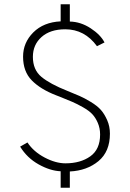

<svg xmlns="http://www.w3.org/2000/svg" viewBox="-20 -802 609 898"><path d="M74.2 -116.2 108.4 -135.7Q136.7 -92.8 188.5 -65.4Q240.2 -38.1 286.1 -38.1Q356.4 -38.1 402.3 -70.8Q448.2 -103.5 448.2 -172.9Q448.2 -202.1 437.5 -227.1Q426.8 -252 411.6 -268.1Q396.5 -284.2 368.2 -300.3Q339.8 -316.4 317.9 -325.7Q295.9 -335 259.8 -349.6Q248 -354.5 242.2 -356.4Q168.9 -384.8 128.4 -426.3Q87.9 -467.8 87.9 -537.1Q87.9 -602.5 135.7 -650.4Q183.6 -698.2 263.7 -702.1V-782.2H306.6V-701.2Q357.4 -700.2 403.8 -669.9Q450.2 -639.6 468.8 -603.5L433.6 -585.9Q376 -665 285.2 -665Q214.8 -665 174.3 -628.9Q133.8 -592.8 133.8 -536.1Q133.8 -475.6 173.8 -442.4Q213.9 -409.2 294.9 -377Q331.1 -362.3 352.5 -353Q374 -343.8 404.8 -325.2Q435.5 -306.6 452.1 -287.6Q468.8 -268.6 481.4 -239.7Q494.1 -210.9 494.1 -176.8Q494.1 -92.8 440.4 -48.3Q386.7 -3.9 306.6 0V76.2H263.7V-1Q214.8 -2.9 160.6 -33.2Q106.4 -63.5 74.2 -116.2Z"/></svg>

Font: Gothic A1 ExtraLight
Style: Regular
Weight: 275
Designer: HanYang I&C Co.,Ltd.
Foundry: HanYang I&C Co.,Ltd.
Version: Version 2.50